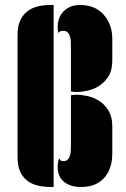

<svg xmlns="http://www.w3.org/2000/svg" viewBox="-20 -746 503 766"><path d="M194 0H184Q158 0 134 -5Q110 -10 91.5 -23Q73 -36 61.5 -59Q50 -82 50 -119V-606Q50 -642 61 -665Q72 -688 90 -701.5Q108 -715 131 -720.5Q154 -726 178 -726H194ZM428 -135Q428 -72 395.5 -36Q363 0 303 0Q261 0 235.5 -20.5Q210 -41 210 -81Q210 -88 211.5 -97.5Q213 -107 216 -115Q220 -103 232 -103Q244 -103 250 -109Q256 -115 259 -124.5Q262 -134 262.5 -145.5Q263 -157 263 -168V-366Q268 -367 273.5 -367.5Q279 -368 286 -368Q305 -368 330 -362.5Q355 -357 376.5 -343Q398 -329 413 -304.5Q428 -280 428 -243ZM428 -504Q428 -466 413 -442Q398 -418 376.5 -404Q355 -390 330 -384.5Q305 -379 286 -379Q279 -379 273.5 -379.5Q268 -380 263 -381V-558Q263 -569 262.5 -580.5Q262 -592 259 -601.5Q256 -611 250 -617Q244 -623 232 -623Q216 -623 213 -613Q210 -626 210 -639Q210 -652 214 -667Q218 -682 228.5 -695Q239 -708 256 -717Q273 -726 300 -726Q360 -726 394 -687Q428 -648 428 -591Z"/></svg>

Font: Kenia
Style: Regular
Weight: 400
Designer: Julia Petretta
Foundry: Julia Petretta
Version: Version 1.001